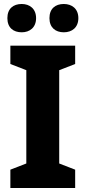

<svg xmlns="http://www.w3.org/2000/svg" viewBox="-20 -943 430 963"><path d="M17 -852C17 -804 47 -781 89 -781C129 -781 161 -805 161 -852C161 -899 129 -923 89 -923C47 -923 17 -900 17 -852ZM228 -852C228 -805 258 -781 300 -781C341 -781 373 -805 373 -852C373 -899 341 -923 300 -923C258 -923 228 -900 228 -852ZM357 0V-92L277 -123V-591L357 -622V-714H32V-622L112 -591V-123L32 -92V0Z"/></svg>

Font: Noto Sans Lao SemiCondensed ExtraBold
Style: Regular
Weight: 800
Width: 4
Designer: Monotype Design Team
Foundry: Monotype Imaging Inc.
Version: Version 2.003